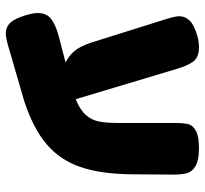

<svg xmlns="http://www.w3.org/2000/svg" viewBox="-42 -618 706 662"><g transform="rotate(90 311.0 -287.0)"><path d="M582 -530 581 -389Q580 -281 555.5 -210.5Q531 -140 476.5 -94Q422 -48 327 -17L134 39Q109 46 95 46Q73 46 58 30Q43 14 31 -28Q25 -49 25 -64Q25 -95 45.5 -110.5Q66 -126 103 -136L195 -160Q172 -172 156.5 -190Q141 -208 128 -245L46 -506Q36 -538 36 -552Q36 -573 51.5 -588.5Q67 -604 106 -615Q124 -620 143 -620Q178 -620 192.5 -600Q207 -580 218 -542L322 -195Q359 -210 376.5 -230Q394 -250 399 -275.5Q404 -301 404 -345V-537Q404 -567 408 -583Q412 -599 431 -609.5Q450 -620 491 -620Q532 -620 552 -608.5Q572 -597 577 -579Q582 -561 582 -530Z"/></g></svg>

Font: Fredoka One
Style: Regular
Weight: 400
Designer: Milena B. Brandão, Ben Nathan
Version: Version 2.000; ttfautohint (v1.5.33-1714) -l 8 -r 50 -G 200 